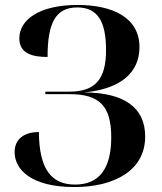

<svg xmlns="http://www.w3.org/2000/svg" viewBox="-20 -744 652 775"><path d="M280 11C442 11 566 -56 566 -193C566 -311 480 -370 320 -371C469 -385 543 -452 543 -554C543 -674 433 -724 293 -724C138 -724 58 -664 58 -589C58 -529 109 -514 172 -514C172 -649 203 -714 292 -714C373 -714 408 -659 408 -542C408 -424 365 -374 259 -374H163V-364H260C380 -364 429 -318 429 -190C429 -65 382 1 283 1C186 1 138 -63 137 -211C74 -211 39 -180 39 -130C39 -59 107 11 280 11Z"/></svg>

Font: Noto Serif Display SemiBold
Style: Regular
Weight: 600
Designer: Monotype Design Team
Foundry: Monotype Imaging Inc.
Version: Version 2.009